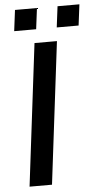

<svg xmlns="http://www.w3.org/2000/svg" viewBox="-59 -920 495 957"><g transform="rotate(-5 188.0 -442.0)"><path d="M40.5 -778.8 53.7 -883.8H163.6L150.4 -778.8ZM253.4 -778.8 266.6 -883.8H376L362.8 -778.8ZM49.3 0 136.2 -710.9H248.5L161.6 0Z"/></g></svg>

Font: Muli
Style: Semi-BoldItalic
Weight: 600
Italic angle: -7°
Designer: Vernon Adams
Foundry: newtypography
Version: Version 2.0; ttfautohint (v1.00rc1.2-2d82) -l 8 -r 50 -G 200